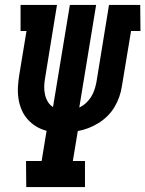

<svg xmlns="http://www.w3.org/2000/svg" viewBox="-20 -755 587 775"><path d="M86 0 85 -105H148L168 -227Q145 -233 125.5 -245Q106 -257 91 -274Q76 -291 67 -312.5Q58 -334 54.5 -357.5Q51 -381 52.5 -405.5Q54 -430 58 -454L87 -630H63V-735H210L162 -440Q159 -423 158.5 -406.5Q158 -390 161.5 -374Q165 -358 173 -344.5Q181 -331 194 -323L262 -735H368L300 -321Q315 -328 327 -339Q339 -350 347.5 -363.5Q356 -377 361 -392Q366 -407 369 -422L420 -735H546L547 -630H509L472 -407Q469 -386 461.5 -364.5Q454 -343 442.5 -323.5Q431 -304 414.5 -287.5Q398 -271 378 -258.5Q358 -246 337 -238Q316 -230 294 -226L274 -105H323V0Z"/></svg>

Font: Iosevka Curly Slab Extrabold
Style: Italic
Weight: 800
Italic angle: -9°
Monospace: yes
Designer: Belleve Invis
Foundry: Belleve Invis
Version: Version 22.1.2; ttfautohint (v1.8.4)